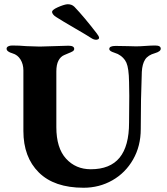

<svg xmlns="http://www.w3.org/2000/svg" viewBox="-20 -869 785 903"><path d="M11 0ZM90 -253V-538Q90 -567 76.5 -589Q63 -611 39 -618Q11 -626 11 -640Q11 -647 18.5 -651Q26 -655 37 -655Q71 -655 104 -652Q148 -650 167 -650Q185 -650 235 -652Q283 -654 302 -654Q329 -654 329 -639Q329 -632 321.5 -627.5Q314 -623 302 -618.5Q290 -614 282 -610Q265 -603 255 -584Q245 -565 245 -533V-271Q245 -173 290.5 -123Q336 -73 407 -73Q498 -73 542.5 -127.5Q587 -182 587 -292L588 -418Q588 -463 587 -483Q586 -548 574.5 -574Q563 -600 534 -615Q528 -618 517 -621.5Q506 -625 500 -629Q494 -633 494 -639Q494 -653 524 -653L583 -652Q595 -651 620 -651Q638 -651 664 -653Q692 -655 710 -655Q736 -655 736 -640Q736 -627 709 -619Q676 -610 662.5 -589Q649 -568 647 -531Q642 -405 642 -262Q642 -182 606 -119Q570 -56 508.5 -21Q447 14 373 14Q235 14 162.5 -58Q90 -130 90 -253ZM432 -682Q421 -682 409 -690Q386 -705 334 -735Q272 -771 244 -789Q228 -799 225 -811Q223 -822 251 -834.5Q279 -847 296 -849Q317 -850 330 -837Q375 -790 435 -712Q446 -698 446 -691Q446 -684 434 -682Z"/></svg>

Font: EB Garamond
Style: Bold
Weight: 700
Designer: Georg Duffner and Octavio Pardo
Foundry: Georg Duffner
Version: Version 1.000; ttfautohint (v1.6)